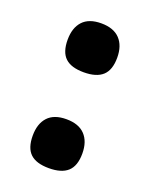

<svg xmlns="http://www.w3.org/2000/svg" viewBox="-93 -473 425 542"><g transform="rotate(20 119.5 -202.5)"><path d="M194 -344Q194 -307 175.5 -290Q157 -273 119 -273Q81 -273 63 -290Q45 -307 45 -344Q45 -380 63.5 -400Q82 -420 119 -420Q156 -420 175 -400Q194 -380 194 -344ZM194 -56Q194 -19 175.5 -2Q157 15 119 15Q81 15 63 -2Q45 -19 45 -56Q45 -92 63.5 -112Q82 -132 119 -132Q156 -132 175 -112Q194 -92 194 -56Z"/></g></svg>

Font: Gupter
Style: Bold
Weight: 700
Designer: Octavio Pardo
Version: Version 1.000